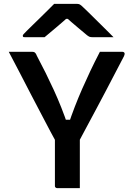

<svg xmlns="http://www.w3.org/2000/svg" viewBox="-20 -966 690 986"><path d="M390 0Q370 0 350.5 0Q331 0 311.5 0Q292 0 273 0Q270 0 267.5 -1.5Q265 -3 263.5 -5Q262 -7 262 -11Q262 -83 262 -158.5Q262 -234 262 -306H390Q390 -274 390 -238.5Q390 -203 390 -168Q390 -133 390 -100Q390 -75 390 -50Q390 -25 390 0ZM25 -700Q56 -700 86 -700Q116 -700 144 -700Q151 -700 155 -698.5Q159 -697 162.5 -692.5Q166 -688 169 -680Q193 -635 214.5 -591.5Q236 -548 256 -504.5Q276 -461 294.5 -414.5Q313 -368 330 -317L295 -351H365L328 -317Q346 -371 364 -417.5Q382 -464 401.5 -508.5Q421 -553 443 -599.5Q465 -646 493 -700Q523 -700 552 -700Q581 -700 607 -700Q616 -700 619 -694.5Q622 -689 617 -678Q595 -636 571.5 -591Q548 -546 524 -500Q500 -454 475 -407.5Q450 -361 425.5 -315Q401 -269 378 -226Q341 -226 319.5 -226.5Q298 -227 287.5 -227.5Q277 -228 273.5 -230.5Q270 -233 268 -237Q259 -252 239.5 -289.5Q220 -327 193.5 -377Q167 -427 137.5 -484Q108 -541 79 -597Q50 -653 25 -700ZM258 -946Q271 -946 294.5 -946Q318 -946 341.5 -946Q365 -946 377 -946Q384 -946 390 -943Q396 -940 410 -926Q418 -919 435 -902Q452 -885 474 -863.5Q496 -842 519 -819Q542 -796 563 -775Q540 -775 509.5 -775Q479 -775 456 -775Q445 -775 440 -777Q435 -779 427 -785Q412 -798 381 -823.5Q350 -849 306 -889L358 -869Q342 -869 326 -869Q310 -869 293 -869L344 -891Q301 -852 268 -824.5Q235 -797 209 -775H108Q104 -775 101.5 -775.5Q99 -776 98 -778Q97 -780 97 -782Q97 -786 100.5 -790Q104 -794 118 -808Q131 -821 149.5 -839Q168 -857 188 -876.5Q208 -896 226.5 -914.5Q245 -933 258 -946Z"/></svg>

Font: Recursive SemiBold
Style: Regular
Weight: 600
Version: Version 1.085